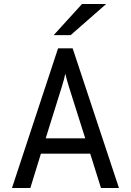

<svg xmlns="http://www.w3.org/2000/svg" viewBox="-20 -942 656 962"><path d="M432 -172H185L132 0H40L271 -700H344L576 0H486ZM407 -249 326 -505Q314 -544 307 -573Q303 -549 289 -505L209 -249ZM391 -922H512L334 -766H249Z"/></svg>

Font: Overpass Mono
Style: Regular
Weight: 400
Monospace: yes
Designer: Delve Withrington, Dave Bailey
Foundry: Delve Fonts
Version: Version 1.000;DELV;Overpass